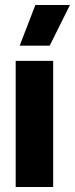

<svg xmlns="http://www.w3.org/2000/svg" viewBox="-20 -751 301 771"><path d="M43 0H193.5V-506.5H43ZM122 -731 59 -567.5H179.5L261 -731Z"/></svg>

Font: MCL Standard Bold
Style: Regular
Weight: 700
Designer: Květoslav Bartoš
Foundry: Florian Karsten
Version: Version 1.001;Glyphs 3.2.3 (3260)